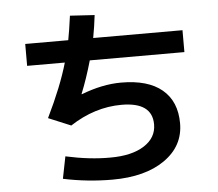

<svg xmlns="http://www.w3.org/2000/svg" viewBox="-57 -868 1114 981"><g transform="rotate(-5 500.0 -377.0)"><path d="M96.7 -567.4V-679.7H317.4Q326.2 -724.6 336.9 -803.7L462.9 -795.9Q456.1 -737.3 445.3 -679.7H903.3V-567.4H418Q391.6 -474.6 361.3 -400.4L362.3 -398.4Q470.7 -440.4 567.4 -440.4Q705.1 -440.4 777.3 -379.9Q849.6 -319.3 849.6 -207Q849.6 -90.8 749.5 -20.5Q649.4 49.8 480.5 49.8Q353.5 49.8 228.5 23.4L251 -89.8Q375 -62.5 480.5 -63.5Q589.8 -63.5 653.3 -104Q716.8 -144.5 716.8 -212.9Q716.8 -327.1 559.6 -327.1Q421.9 -327.1 294.9 -244.1L179.7 -292Q255.9 -448.2 290 -567.4Z"/></g></svg>

Font: Mgen+ 1c bold
Style: Bold
Weight: 700
Designer: [Source Han Sans]
Ryoko NISHIZUKA  (kana & ideographs); Paul D. Hunt (Latin, Greek & Cyrillic); Wenlong ZHANG  (bopomofo
Version: Version 1.059.20150602